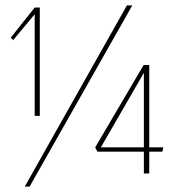

<svg xmlns="http://www.w3.org/2000/svg" viewBox="-20 -650 627 714"><path d="M109 -219V-597L29 -501L20 -510L109 -622H128V-219ZM72 44 452 -630H472L90 44ZM515 -5V-86H342L334 -102L514 -408H535V-102H587L584 -86H535V-5ZM355 -102H515V-379Z"/></svg>

Font: Smooch Sans Thin Thin
Style: Regular
Weight: 250
Version: Version 1.010